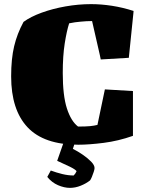

<svg xmlns="http://www.w3.org/2000/svg" viewBox="-20 -690 712 930"><path d="M359 11Q193 11 113.5 -73.5Q34 -158 34 -320Q34 -405 48.5 -466Q63 -527 94 -584Q128 -609 181.5 -628.5Q235 -648 297.5 -659Q360 -670 421 -670Q470 -670 522 -662Q574 -654 627 -637L626 -625L604 -410L468 -402L463 -426L426 -588Q399 -588 370 -585Q357 -584 343 -582Q329 -580 315 -577Q303 -540 293.5 -479.5Q284 -419 284 -336Q284 -227 304 -165Q324 -103 358 -77Q396 -77 416 -79Q436 -81 452 -85L488 -257L624 -249V-32Q553 -7 482 2Q411 11 359 11ZM319 220Q291 220 261 207Q231 194 209 167L226 136Q253 146 281.5 153Q310 160 337 160Q346 151 351 139Q344 130 318.5 117.5Q293 105 257 89L300 -34H354L333 31Q357 43 381 59.5Q405 76 421.5 93Q438 110 438 124Q438 130 434 142.5Q430 155 425 167Q420 179 416 184Q397 199 371 209.5Q345 220 319 220Z"/></svg>

Font: Labrada Black
Style: Regular
Weight: 900
Designer: Mercedes Jáuregui
Foundry: Omnibus-Type Team
Version: Version 1.000; ttfautohint (v1.8.4.7-5d5b)